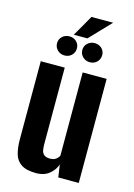

<svg xmlns="http://www.w3.org/2000/svg" viewBox="-116 -813 617 882"><g transform="rotate(15 192.5 -372.5)"><path d="M147.1 7.3Q99.3 7.3 75 -9.1Q50.6 -25.5 42.4 -55Q34.2 -84.5 34.2 -123.7V-495H148.2V-130.6Q148.2 -115.6 150.5 -102.8Q152.9 -89.9 162.1 -81.8Q171.4 -73.7 190.7 -73.7Q204.2 -73.7 212.6 -78Q221 -82.3 226.1 -88.2Q231.1 -94.1 233.5 -99.3V-495H347.5V0H250.1L241.3 -59.9Q232.6 -32.1 207.9 -12.4Q183.2 7.3 147.1 7.3ZM132.5 -548.7Q112.2 -548.7 98.6 -562Q84.9 -575.4 84.9 -594.6Q84.9 -613.8 98.6 -626.6Q112.2 -639.5 132.5 -639.5Q152.7 -639.5 166 -626.6Q179.4 -613.8 179.4 -594.6Q179.4 -575.4 166 -562Q152.7 -548.7 132.5 -548.7ZM252.7 -548.7Q232.5 -548.7 218.8 -562Q205.1 -575.4 205.1 -594.6Q205.1 -613.8 218.8 -626.6Q232.5 -639.5 252.7 -639.5Q273 -639.5 286.3 -626.6Q299.6 -613.8 299.6 -594.6Q299.6 -575.4 286.3 -562Q273 -548.7 252.7 -548.7ZM149.3 -651.8 206.6 -751.8H309.5L214 -651.8Z"/></g></svg>

Font: Alumni Sans Thin
Style: Regular
Weight: 100
Designer: Robert E. Leuschke
Foundry: Robert E. Leuschke
Version: Version 1.018